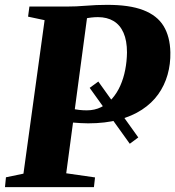

<svg xmlns="http://www.w3.org/2000/svg" viewBox="-34 -770 721 790"><path d="M535 -204.5 500 -178.5 335 -408.5 370.5 -434.5ZM-13.5 0 -9.5 -40.5 62.5 -55.5 149.5 -687 81.5 -701.5 87 -743H238.5Q280 -743 320.8 -746.5Q361.5 -750 405 -750Q498 -750.5 555.2 -728.5Q612.5 -706.5 639 -663Q665.5 -619.5 667 -555Q668 -506.5 655.5 -462.5Q643 -418.5 617 -382Q591 -345.5 550.2 -318.8Q509.5 -292 454.2 -277.2Q399 -262.5 328.5 -262.5Q315 -262.5 297.5 -263.5Q280 -264.5 264.5 -265.8Q249 -267 240.5 -268.5L239.5 -327Q250.5 -324.5 263.2 -322Q276 -319.5 291.2 -317.8Q306.5 -316 323 -316Q355.5 -316 381.8 -329Q408 -342 428 -365Q448 -388 461.2 -418Q474.5 -448 481.2 -482.8Q488 -517.5 488.5 -554Q488.5 -603 474.2 -635.2Q460 -667.5 433.2 -683.5Q406.5 -699.5 369 -699.5Q356 -699.5 342.5 -698Q329 -696.5 314.2 -693.2Q299.5 -690 282.5 -684L328 -725.5L238.5 -57L357 -40L352.5 0Z"/></svg>

Font: Merriweather 60pt Black
Style: Italic
Weight: 900
Italic angle: -7.8°
Version: Version 2.101